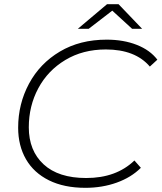

<svg xmlns="http://www.w3.org/2000/svg" viewBox="-20 -895 774 920"><path d="M67 -283Q67 -397 119 -494Q171 -591 267 -648Q363 -705 491 -705Q572 -705 635.5 -680Q699 -655 734 -609L698 -576Q628 -658 487 -658Q377 -658 293 -607.5Q209 -557 163.5 -472Q118 -387 118 -285Q118 -173 189 -107.5Q260 -42 393 -42Q537 -42 624 -126L655 -91Q609 -45 539.5 -20Q470 5 389 5Q287 5 214.5 -31Q142 -67 104.5 -132Q67 -197 67 -283ZM613 -757 518 -844 405 -757H353L493 -875H548L661 -757Z"/></svg>

Font: Montserrat Alternates Light
Style: Italic
Weight: 300
Italic angle: -11.3°
Designer: Julieta Ulanovsky
Foundry: Julieta Ulanovsky
Version: Version 7.200